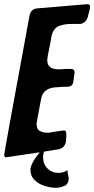

<svg xmlns="http://www.w3.org/2000/svg" viewBox="-64 -754 449 914"><path d="M202 140Q177 140 148.5 131Q120 122 100.5 103Q81 84 81 54Q81 25 125 -29L-36 -5Q-44 -7 -44 -17Q-44 -27 76 -677Q82 -711 112 -714L350 -734Q365 -734 365 -723Q365 -716 364 -713L357 -686Q350 -645 318 -640H274Q243 -640 217.5 -630.5Q192 -621 182 -586Q173 -534 162 -481L163 -482Q161 -476 161 -467Q161 -424 215 -424L237 -425Q242 -426 274 -426Q291 -426 291 -408Q291 -404 285 -364Q282 -344 261 -341Q221 -341 214 -339Q142 -339 132 -285L110 -167Q110 -139 125.5 -130.5Q141 -122 166 -122Q233 -133 240 -133Q248 -133 250 -126.5Q252 -120 252 -110L250 -82Q245 -50 217 -44L145 -32Q141 -15 141 -6Q141 27 162 48Q183 69 213 69Q233 69 249 61L251 60Q256 56 259 56Q257 57 257 60L261 84Q263 88 263 96Q263 108 257.5 118Q252 128 242 131Q222 140 202 140Z"/></svg>

Font: Bangerz
Style: Regular
Weight: 400
Designer: vernon adams
Foundry: Vernon Adams
Version: Version 2.10;February 7, 2025;FontCreator 13.0.0.2683 64-bit